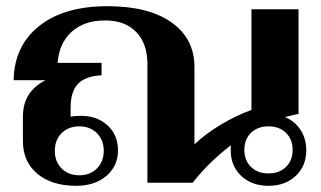

<svg xmlns="http://www.w3.org/2000/svg" viewBox="-20 -590 1038 620"><path d="M969 -105Q969 -54 935 -22Q901 10 847 10Q793 10 759 -22Q725 -54 725 -105Q725 -116 726 -121Q656 -68 602 0H456V-383Q456 -449 420 -486.5Q384 -524 319 -524Q252 -524 211.5 -487.5Q171 -451 166 -387H308V-347Q255 -344 231.5 -319Q208 -294 208 -242V-213Q220 -216 241 -216Q294 -216 327.5 -185Q361 -154 361 -104Q361 -54 323.5 -22Q286 10 226 10Q147 10 100.5 -29Q54 -68 54 -134V-214Q54 -294 127 -331H24Q26 -442 106.5 -506Q187 -570 327 -570Q460 -570 534 -517.5Q608 -465 608 -373V-124Q644 -158 693 -187.5Q742 -217 792 -235V-560H944V-222Q931 -220 900 -212Q932 -199 950.5 -170.5Q969 -142 969 -105ZM157 -103Q157 -68 179 -46Q201 -24 236 -24Q271 -24 293 -46Q315 -68 315 -103Q315 -138 293 -160Q271 -182 236 -182Q201 -182 179 -160Q157 -138 157 -103ZM925 -106Q925 -140 903.5 -161Q882 -182 847 -182Q812 -182 790.5 -161Q769 -140 769 -106Q769 -72 790.5 -51Q812 -30 847 -30Q882 -30 903.5 -51Q925 -72 925 -106Z"/></svg>

Font: Fahkwang
Style: Bold
Weight: 700
Designer: Suppakit Chalermlarp | Katatrad Co.,Ltd.
Foundry: Cadson Demak Co.,Ltd.
Version: Version 1.000; ttfautohint (v1.6)